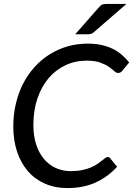

<svg xmlns="http://www.w3.org/2000/svg" viewBox="-20 -947 676 975"><path d="M47.5 0ZM339 -78Q372 -78 397 -83.2Q422 -88.5 441 -96.5Q460 -104.5 473.5 -113.8Q487 -123 497 -131Q507 -139 513.8 -144.2Q520.5 -149.5 526.5 -149.5Q531.5 -149.5 534.8 -147.8Q538 -146 539.5 -143.5L574.5 -100Q528 -49 466 -20.5Q404 8 322.5 8Q258 8 206.8 -15Q155.5 -38 120.2 -79.5Q85 -121 66.2 -178.2Q47.5 -235.5 47.5 -304Q47.5 -366 60.8 -421.5Q74 -477 98.2 -523.8Q122.5 -570.5 156.8 -608Q191 -645.5 233 -671.5Q275 -697.5 323.2 -711.5Q371.5 -725.5 424.5 -725.5Q463 -725.5 494.2 -718.8Q525.5 -712 551 -699.8Q576.5 -687.5 597.2 -669.8Q618 -652 636 -630L602 -588.5Q598 -583.5 592.8 -580Q587.5 -576.5 579 -576.5Q570 -576.5 559.8 -586.2Q549.5 -596 532.8 -607.8Q516 -619.5 489 -629.2Q462 -639 419.5 -639Q362.5 -639 313 -616Q263.5 -593 227.2 -550.5Q191 -508 170.2 -447.5Q149.5 -387 149.5 -312Q149.5 -257.5 163.5 -214Q177.5 -170.5 202.8 -140.2Q228 -110 262.8 -94Q297.5 -78 339 -78ZM622 -927 456.5 -783.5Q448 -776.5 441.2 -774.8Q434.5 -773 424.5 -773H362L482.5 -910Q492 -921.5 500.2 -924.2Q508.5 -927 524 -927Z"/></svg>

Font: Lato Medium
Style: Italic
Weight: 500
Italic angle: -7°
Designer: Lukasz Dziedzic
Foundry: tyPoland Lukasz Dziedzic
Version: Version 2.006; 2014-01-15